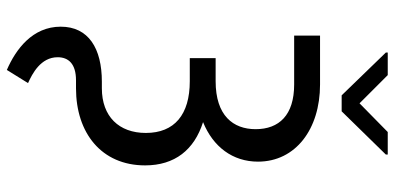

<svg xmlns="http://www.w3.org/2000/svg" viewBox="-326 -646 1191 580"><g transform="rotate(90 270.0 -356.5)"><path d="M235.8 -727.3H88.1V-649.1H235.8C328.1 -649.1 370.7 -603.7 370.7 -532.7C370.7 -464.5 329.5 -411.9 225.9 -411.9H156.2V-333.8H225.9C326.7 -333.8 382.1 -287.6 382.1 -201C382.1 -120 332.4 -68.2 247.2 -68.2H227.3C126.4 -68.2 61.1 -27.7 61.1 56.1C61.1 141.3 129.3 191.8 191.8 218.8L231.5 154.8C203.1 142 153.4 116.5 153.4 65.3C153.4 32.7 173.3 9.9 223 9.9H247.2C382.1 9.9 480.1 -66.8 480.1 -198.9C480.1 -288.4 433.2 -347.3 349.4 -373.9C424 -404.1 468.8 -463.4 468.8 -539.8C468.8 -653.4 370.7 -727.3 235.8 -727.3ZM139.2 -926.1 268.5 -792.6H316.8L447.4 -926.1V-931.8H379.3L292.6 -846.6L207.4 -931.8H139.2Z"/></g></svg>

Font: Magic Ui Pro
Style: Regular
Weight: 400
Designer: Stefan Endress, Andreas Faust
Version: Version 1.000;FEAKit 1.0